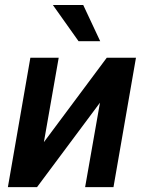

<svg xmlns="http://www.w3.org/2000/svg" viewBox="-20 -764 602 784"><path d="M416 -528.3H535.2L443.4 0H327.6L388.2 -344.7L131.3 0H12.2L104 -528.3H219.7L159.2 -183.6ZM389.2 -595.7H300.8L195.8 -743.7H319.8Z"/></svg>

Font: Roboto Medium
Style: Italic
Weight: 500
Italic angle: -12°
Designer: Google
Version: Version 2.134; 2016